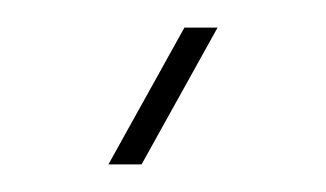

<svg xmlns="http://www.w3.org/2000/svg" viewBox="-20 -759 236 139"><path d="M58.5 -640 113.5 -739H137.5L82.5 -640Z"/></svg>

Font: Big Shoulders Thin
Style: Regular
Weight: 100
Designer: Patric King
Foundry: XO Type Co
Version: Version 2.002